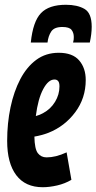

<svg xmlns="http://www.w3.org/2000/svg" viewBox="-20 -774 404 804"><path d="M279 -21Q252 -5 219.5 2.5Q187 10 159 10Q86 10 48 -40.5Q10 -91 10 -184Q10 -258 24 -324.5Q38 -391 65 -442.5Q92 -494 132 -523.5Q172 -553 226 -553Q284 -553 311.5 -521Q339 -489 339 -439Q339 -363 295 -304Q251 -245 183 -218Q154 -207 124 -202Q125 -150 138.5 -132.5Q152 -115 175 -115Q194 -115 214.5 -120Q235 -125 259 -136ZM209 -441Q183 -442 161 -401Q139 -360 130 -288Q148 -293 160 -300Q192 -317 210.5 -347.5Q229 -378 229 -412Q229 -428 223.5 -434.5Q218 -441 209 -441ZM256 -754Q304 -754 334 -736.5Q364 -719 364 -662Q364 -632 356 -596H286Q288 -603 288.5 -608Q289 -613 289 -619Q289 -637 279.5 -649Q270 -661 241 -661Q207 -661 194.5 -642Q182 -623 179 -596H109Q118 -684 151.5 -719Q185 -754 256 -754Z"/></svg>

Font: Georama ExtraCondensed
Style: Bold Italic
Weight: 700
Width: 2
Italic angle: -9°
Designer: Jean-Baptiste Levee
Foundry: Production Type
Version: Version 1.000